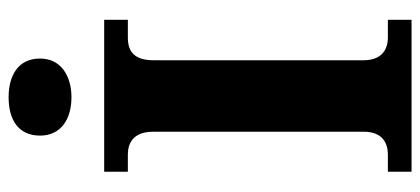

<svg xmlns="http://www.w3.org/2000/svg" viewBox="-285 -691 976 446"><g transform="rotate(-90 203.0 -468.0)"><path d="M200 -790C249 -790 290 -814 290 -863C290 -915 249 -936 200 -936C150 -936 111 -915 111 -863C111 -814 150 -790 200 -790ZM27 0H380V-55H339C310 -55 286 -70 286 -112V-599C286 -646 308 -659 339 -659H380V-714H27V-659H67C94 -659 120 -646 120 -600V-111C120 -68 94 -55 67 -55H27Z"/></g></svg>

Font: Noto Serif Hentaigana Bold
Style: Regular
Weight: 700
Designer: Kazuhiro Yamada
Foundry: nipponia
Version: Version 1.000